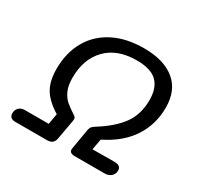

<svg xmlns="http://www.w3.org/2000/svg" viewBox="-153 -905 1102 1074"><g transform="rotate(30 398.0 -368.5)"><path d="M29 -44Q29 -66 43 -80Q57 -94 82 -94H235L247 -163Q177 -206 148 -255.5Q119 -305 119 -382Q119 -486 163 -564Q207 -642 290 -684.5Q373 -727 487 -727Q615 -727 686 -669Q757 -611 757 -500Q757 -390 700 -304Q643 -218 531 -163L518 -93L660 -94Q702 -94 702 -61Q702 -39 686 -24.5Q670 -10 645 -10H452Q417 -10 417 -34Q417 -40 418 -43L440 -173Q443 -188 450.5 -196Q458 -204 473 -213Q564 -270 610.5 -334Q657 -398 657 -491Q657 -569 616.5 -608.5Q576 -648 486 -648Q360 -648 290.5 -576.5Q221 -505 221 -385Q221 -334 235.5 -302Q250 -270 271 -251.5Q292 -233 335 -205Q345 -199 345 -187Q345 -180 344 -176L321 -48Q317 -29 305.5 -19.5Q294 -10 271 -10H68Q29 -10 29 -44Z"/></g></svg>

Font: Mali Medium
Style: Italic
Weight: 500
Italic angle: -10°
Version: Version 1.000; ttfautohint (v1.6)